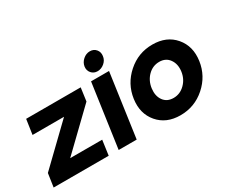

<svg xmlns="http://www.w3.org/2000/svg" viewBox="-119 -1092 1698 1441"><g transform="rotate(-30 730.5 -371.5)"><path d="M17.1 -116.2 333 -420.9H60.1L79.1 -549.8H551.8L536.1 -436L217.8 -128.9H495.1L477.1 0H0Z M722.7 -590.8Q690.4 -590.8 670.4 -614Q650.4 -637.2 654.8 -669.9Q659.7 -703.1 686.5 -726.6Q713.4 -750 745.6 -750Q778.8 -750 798.6 -726.6Q818.4 -703.1 813.5 -669.9Q809.6 -636.7 782.7 -613.8Q755.9 -590.8 722.7 -590.8ZM641.6 -549.8H797.4L719.7 0H563.5Z M1312.3 -74.5Q1220.2 6.8 1097.4 6.8Q974.6 6.8 905.5 -74.5Q836.4 -155.8 853.5 -275.9Q870.6 -396 962.4 -477.5Q1054.2 -559.1 1177.2 -559.1Q1300.3 -559.1 1369.4 -477.5Q1438.5 -396 1421.4 -275.9Q1404.3 -155.8 1312.3 -74.5ZM1117.2 -131.8Q1173.3 -131.8 1215.3 -173.3Q1257.3 -214.8 1265.4 -275.9Q1273.4 -336.9 1243.4 -378.9Q1213.4 -420.9 1157.2 -420.9Q1100.1 -420.9 1058.8 -379.4Q1017.6 -337.9 1009.5 -275.9Q1001.5 -213.9 1030.8 -172.9Q1060.1 -131.8 1117.2 -131.8Z"/></g></svg>

Font: Oakes Grotesk
Style: Bold Italic
Weight: 700
Designer: Samuel Oakes
Foundry: Samuel Oakes
Version: Version 1.0 | wf-rip DC20170320